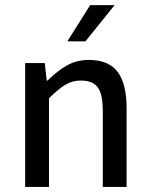

<svg xmlns="http://www.w3.org/2000/svg" viewBox="-20 -736 591 756"><path d="M156.2 -487.8 164.1 -418.9H167.5Q206.1 -457.5 244.4 -478.8Q282.7 -500 329.6 -500Q408.2 -500 443.4 -452.6Q478.5 -405.3 478.5 -310.1V0H384.8V-297.4Q384.8 -342.3 376.5 -368.4Q368.2 -394.5 349.4 -406.7Q330.6 -418.9 298.3 -418.9Q265.1 -418.9 237.8 -402.6Q210.4 -386.2 172.9 -349.1V0H79.1V-487.8ZM245.1 -573.2 335 -715.8H431.2L316.4 -573.2Z"/></svg>

Font: Varta SemiBold
Style: Regular
Weight: 600
Designer: Joana Correia, Viktoriya Grabowska, Eben Sorkin
Foundry: Sorkin Type
Version: Version 1.003; ttfautohint (v1.3) -l 8 -r 24 -G 200 -x 12 -H